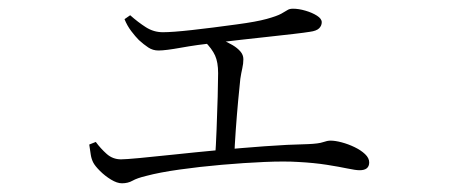

<svg xmlns="http://www.w3.org/2000/svg" viewBox="-20 -466 1040 441"><path d="M692 -393Q680 -391 654 -388Q628 -385 596 -381.5Q564 -378 532.5 -374.5Q501 -371 477 -368Q432 -363 396 -356.5Q360 -350 344 -350Q331 -350 320.5 -357Q310 -364 299 -374Q291 -382 281.5 -394.5Q272 -407 266 -422L279 -431Q297 -415 315 -403.5Q333 -392 354 -392Q376 -392 421 -397Q466 -402 524 -410Q569 -416 592.5 -422.5Q616 -429 626 -434.5Q636 -440 640.5 -443Q645 -446 653 -446Q666 -446 681.5 -441.5Q697 -437 708 -430Q719 -423 719 -415Q719 -407 713 -401Q707 -395 692 -393ZM463 -384Q476 -380 489.5 -374.5Q503 -369 514 -362.5Q525 -356 532 -348Q539 -340 539 -330Q539 -320 536.5 -309Q534 -298 532 -285Q530 -267 527 -234.5Q524 -202 521.5 -167Q519 -132 518 -104L474 -103Q476 -131 477.5 -169.5Q479 -208 480 -244Q481 -280 481 -298Q481 -323 474 -338.5Q467 -354 450 -371ZM185 -134 200 -140Q211 -125 225 -112.5Q239 -100 258 -100Q268 -100 300.5 -103Q333 -106 379.5 -111Q426 -116 479.5 -121Q533 -126 587 -130Q641 -134 688 -135Q712 -136 722 -139.5Q732 -143 739 -143Q750 -143 765 -139Q780 -135 794.5 -128Q809 -121 818.5 -112Q828 -103 828 -93Q828 -84 822.5 -79.5Q817 -75 806 -75Q797 -75 778 -79Q759 -83 730.5 -87.5Q702 -92 665 -94Q634 -96 587.5 -94Q541 -92 489.5 -87.5Q438 -83 392 -76.5Q346 -70 316 -62Q295 -57 284.5 -51Q274 -45 260 -45Q249 -45 235 -53.5Q221 -62 209.5 -73.5Q198 -85 194 -93Q190 -101 188.5 -110.5Q187 -120 185 -134Z"/></svg>

Font: Noto Serif KR
Style: Regular
Weight: 200
Designer: Ryoko NISHIZUKA 西塚涼子 (kana & ideographs); Frank Grießhammer (Latin, Greek & Cyrillic); Wenlong ZHANG 张文龙 (bopomofo); San
Foundry: Adobe
Version: Version 2.001;hotconv 1.1.0;makeotfexe 2.6.0